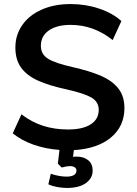

<svg xmlns="http://www.w3.org/2000/svg" viewBox="-20 -734 678 949"><path d="M345 8 341 41Q347 40 358 40Q394 40 416 58Q438 76 438 109Q438 147 404.5 171Q371 195 311 195Q289 195 263.5 190.5Q238 186 219 177L231 125Q274 139 309 139Q332 139 345 131.5Q358 124 358 109Q358 99 349.5 93Q341 87 325 87Q311 87 285 94L266 75L274 7Q205 2 145.5 -19Q86 -40 43 -75L86 -169Q137 -130 193.5 -112Q250 -94 316 -94Q389 -94 428.5 -119.5Q468 -145 468 -191Q468 -231 431.5 -252Q395 -273 310 -292Q222 -311 167 -336Q112 -361 84 -400Q56 -439 56 -499Q56 -561 90 -610Q124 -659 186 -686.5Q248 -714 329 -714Q403 -714 470 -691.5Q537 -669 580 -630L537 -536Q443 -611 329 -611Q261 -611 221.5 -583.5Q182 -556 182 -507Q182 -466 217 -444Q252 -422 336 -403Q425 -383 480.5 -358.5Q536 -334 565.5 -296Q595 -258 595 -200Q595 -110 528.5 -54.5Q462 1 345 8Z"/></svg>

Font: wassup Sans
Style: Bold
Weight: 700
Version: Version 2.001